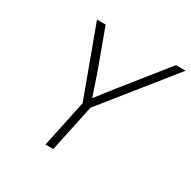

<svg xmlns="http://www.w3.org/2000/svg" viewBox="-156 -849 994 1000"><g transform="rotate(30 341.0 -349.0)"><path d="M302 -283 149 -698H201L287 -464L332 -331L420 -443L624 -698H682L349 -283L289 0H242Z"/></g></svg>

Font: Azeret Mono Thin
Style: Italic
Weight: 100
Italic angle: -12°
Designer: Martin Vácha
Foundry: Displaay
Version: Version 1.000; Glyphs 3.0.3, build 3074